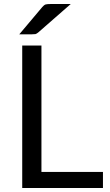

<svg xmlns="http://www.w3.org/2000/svg" viewBox="-20 -946 554 966"><path d="M498 -81.1Q498 -61.5 498 0Q396.5 0 91.8 0Q91.8 -67.4 91.8 -268.6Q91.8 -380.9 91.8 -716.8Q115.2 -716.8 188.5 -716.8Q188.5 -557.6 188.5 -81.1Q265.6 -81.1 498 -81.1ZM335.9 -925.8Q294.9 -890.6 172.9 -783.2Q165 -776.4 158.2 -774.4Q151.4 -773.4 140.6 -773.4Q120.1 -773.4 77.1 -773.4Q105.5 -807.6 192.4 -910.2Q201.2 -920.9 210 -923.8Q218.8 -925.8 235.4 -925.8Q268.6 -925.8 335.9 -925.8Z"/></svg>

Font: Lato
Style: Regular
Weight: 400
Designer: Lukasz Dziedzic with Adam Twardoch and Botio Nikoltchev
Version: Version 2.015; 2015-08-06; http://www.latofonts.com/